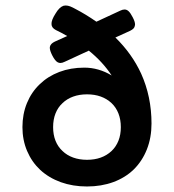

<svg xmlns="http://www.w3.org/2000/svg" viewBox="-20 -675 640 706"><path d="M227.1 -542.5Q205.1 -555.2 185.5 -564.5Q169.4 -572.8 169.4 -586.4Q168.5 -600.6 184.1 -625Q197.8 -648.4 213.4 -653.8Q218.3 -654.8 221.2 -654.8Q229.5 -654.8 238.3 -651.4Q247.1 -647.9 258.3 -641.6Q294.9 -622.6 334.5 -595.2L421.9 -635.7Q430.7 -640.1 438 -640.1Q446.3 -640.1 453.1 -633.5Q460 -627 467.8 -611.8Q476.6 -595.2 476.6 -585Q476.6 -582 475.6 -579.1Q474.1 -573.2 470 -569.3Q465.8 -565.4 458 -561.5L404.3 -537.1Q465.3 -477.5 499 -404.3Q537.1 -319.8 537.1 -220.7Q537.1 -168.5 520 -125.5Q502.9 -82.5 471.7 -51.8Q440.4 -21.5 396.5 -5.4Q352.5 10.7 299.8 10.7Q247.6 10.7 203.6 -5.1Q159.7 -21 127.9 -50.3Q96.7 -79.6 79.6 -119.9Q62.5 -160.2 62.5 -207.5Q62.5 -255.4 79.1 -295.9Q95.7 -336.4 126 -365.2Q156.2 -394.5 198 -410.4Q239.7 -426.3 290 -426.3Q342.8 -426.3 390.6 -397.5Q357.9 -447.3 306.6 -488.8L217.8 -447.8Q209 -443.4 202.1 -443.4Q197.3 -443.4 192.4 -445.8Q182.6 -450.7 171.9 -471.7Q163.1 -489.3 163.1 -499.5Q163.1 -502 163.6 -503.4Q166 -514.6 181.6 -522ZM210 -119.6Q226.1 -104 249 -95.7Q272 -87.4 299.8 -87.4Q355.5 -87.4 390.1 -119.6Q406.7 -135.3 415.5 -157.5Q424.3 -179.7 424.3 -207.5Q424.3 -235.4 415.5 -257.8Q406.7 -280.3 390.1 -295.9Q355.5 -328.1 299.8 -328.1Q272 -328.1 249 -319.8Q226.1 -311.5 210 -295.9Q192.9 -280.3 184.1 -257.8Q175.3 -235.4 175.3 -207.5Q175.3 -179.7 184.1 -157.5Q192.9 -135.3 210 -119.6Z"/></svg>

Font: Courier Prime SemiBold
Style: Regular
Weight: 600
Designer: Alan Dague-Greene
Foundry: Quote-Unquote Apps
Version: Version 1.202